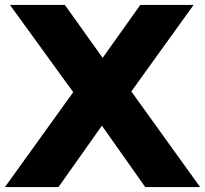

<svg xmlns="http://www.w3.org/2000/svg" viewBox="-45 -760 833 780"><path d="M545 0 369 -249.5 252.5 -385.5 -4.5 -740H218.5L372 -525L488.5 -388.5L768 0ZM-25 0 252.5 -385.5 372 -525 525 -740H741.5L488.5 -388.5L369 -249.5L192.5 0Z"/></svg>

Font: Encode Sans SemiExpanded ExtraBold
Style: Regular
Weight: 800
Width: 6
Designer: Multiple Designers
Foundry: Impallari Type
Version: Version 3.002